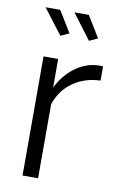

<svg xmlns="http://www.w3.org/2000/svg" viewBox="-84 -779 519 827"><g transform="rotate(10 175.5 -365.5)"><path d="M335 -461Q267 -459 215.5 -423Q164 -387 143 -324V0H75V-521H139V-396Q166 -451 210.5 -485Q255 -519 305 -523Q315 -524 322 -524Q329 -524 335 -523ZM173 -731H236L293 -638L256 -621ZM47 -731H111L168 -638L131 -621Z"/></g></svg>

Font: Raleway
Style: Regular
Weight: 400
Designer: Matt McInerney, Pablo Impallari, Rodrigo Fuenzalida
Foundry: Matt McInerney, Pablo Impallari, Rodrigo Fuenzalida
Version: Version 4.101;RELEASE